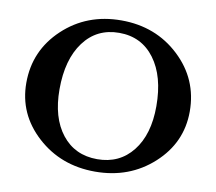

<svg xmlns="http://www.w3.org/2000/svg" viewBox="-85 -879 1112 988"><g transform="rotate(10 471.5 -385.0)"><path d="M899 -379Q899 -216 775 -103Q651 10 472 10Q293 10 169 -103Q45 -216 45 -379Q45 -548 168.5 -664Q292 -780 472 -780Q652 -780 775.5 -664Q899 -548 899 -379ZM472 -55Q588 -55 656.5 -141.5Q725 -228 725 -376Q725 -532 657 -623.5Q589 -715 472 -715Q355 -715 287 -623.5Q219 -532 219 -376Q219 -228 287 -141.5Q355 -55 472 -55Z"/></g></svg>

Font: Libre Baskerville
Style: Bold
Weight: 700
Designer: Pablo Impallari, Rodrigo Fuenzalida
Foundry: Pablo Impallari, Rodrigo Fuenzalida
Version: Version 1.000